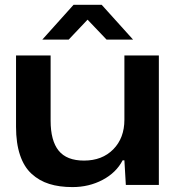

<svg xmlns="http://www.w3.org/2000/svg" viewBox="-20 -760 724 789"><path d="M277.8 8.8Q223.6 8.8 182.4 -4.2Q141.1 -17.1 109.9 -45.7Q78.6 -74.2 62.3 -122.8Q45.9 -171.4 45.9 -238.8V-532.2H188V-264.2Q188 -182.1 220.9 -141.1Q253.9 -100.1 325.2 -100.1Q399.9 -100.1 445.6 -146.5Q491.2 -192.9 491.2 -268.1V-532.2H632.8V0H497.1L491.2 -101.1H483.9Q457.5 -50.3 401.6 -20.8Q345.7 8.8 277.8 8.8ZM153.8 -597.2 282.2 -740.2H397.9L526.9 -597.2H418L339.8 -679.2L262.2 -597.2Z"/></svg>

Font: Lumene Sans Expanded
Style: Bold
Weight: 600
Width: 7
Designer: Deni Anggara
Version: Version 1.003;Glyphs 3.1.2 (3151)